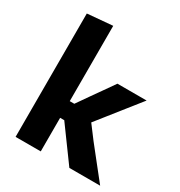

<svg xmlns="http://www.w3.org/2000/svg" viewBox="-175 -867 925 988"><g transform="rotate(30 287.0 -373.0)"><path d="M61.5 0V-733L211 -746V-298.5H238L287.5 -369.5Q310 -401.5 333 -434Q356 -466.5 378.5 -499H552Q516 -453.5 480.5 -409Q445 -364.5 409.5 -319.5L361.5 -259L419.5 -182Q455.5 -136.5 491.8 -90.8Q528 -45 564 0H381Q358.5 -31 336.2 -61.5Q314 -92 292 -122L235.5 -199.5H211V0Z"/></g></svg>

Font: Commissioner
Style: Bold
Weight: 700
Designer: Kostas Bartsokas
Foundry: Kostas Bartsokas
Version: Version 1.000; ttfautohint (v1.8.3)